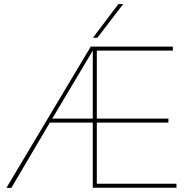

<svg xmlns="http://www.w3.org/2000/svg" viewBox="-20 -931 922 952"><path d="M12 0 430 -700H837V-680H460V-343H815V-323H460V-20H855V0H440V-323H227L36 1ZM239 -343H440V-680ZM441 -744 567 -911H591L463 -744Z"/></svg>

Font: Georama ExtraCondensed Thin Thin
Style: Regular
Weight: 250
Version: Version 1.001